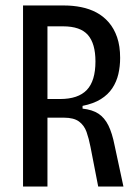

<svg xmlns="http://www.w3.org/2000/svg" viewBox="-20 -680 504 700"><path d="M64 0V-660H215Q246 -660 276 -654Q306 -648 331.5 -634.5Q357 -621 376.5 -598.5Q396 -576 407 -544Q418 -512 418 -469Q418 -438 411.5 -410Q405 -382 389.5 -358.5Q374 -335 347.5 -318.5Q321 -302 281 -294V-284Q317 -280 339 -265.5Q361 -251 375 -223Q389 -195 398 -149L430 0H338L310 -144Q304 -175 295.5 -199Q287 -223 268 -237Q249 -251 213 -251H153V0ZM153 -319H199Q265 -319 296.5 -352Q328 -385 328 -456Q328 -521 300.5 -552.5Q273 -584 210 -584H153Z"/></svg>

Font: Bricolage Grotesque 24pt Condensed
Style: Regular
Weight: 400
Width: 3
Designer: Mathieu Triay
Foundry: Atelier Triay
Version: Version 1.001;gftools[0.9.33.dev8+g029e19f]